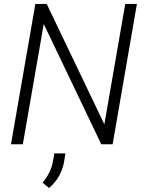

<svg xmlns="http://www.w3.org/2000/svg" viewBox="-20 -731 733 973"><path d="M35.6 0ZM550.8 0H493.2L201.7 -609.4L95.7 0H35.6L159.2 -710.9H216.8L508.8 -101.1L614.7 -710.9H673.8ZM228.5 221.7 195.8 194.8Q238.8 143.1 248.5 85.4L255.4 46.4H311.5L305.7 83.5Q292.5 167.5 228.5 221.7Z"/></svg>

Font: Roboto Light
Style: Italic
Weight: 300
Italic angle: -12°
Designer: Google
Version: Version 2.134; 2016; ttfautohint (v1.6)